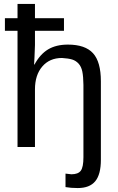

<svg xmlns="http://www.w3.org/2000/svg" viewBox="-20 -745 596 973"><path d="M157.2 0H68.8V-588.9H4.9V-652.8H68.8V-725.1H157.2V-652.8H304.2V-588.9H157.2V-517.1Q157.2 -507.8 154.8 -455.1Q153.3 -418.9 152.8 -418H154.8Q183.1 -470.2 223.6 -494.6Q264.2 -519 324.2 -519Q411.6 -519 451.4 -475.3Q491.2 -431.6 491.2 -333V64.9Q491.2 139.2 462.6 173.6Q434.1 208 374 208Q338.9 208 312 203.1V134.8L341.8 138.2Q376 138.2 389.4 120.1Q402.8 102.1 402.8 51.8V-314.9Q402.3 -356.9 397.2 -382.1Q392.1 -407.2 378.4 -422.4Q364.7 -437.5 345.7 -443.4Q326.7 -449.2 293.9 -451.2Q231.4 -451.2 194.3 -408Q157.2 -364.7 157.2 -292Z"/></svg>

Font: Libra Sans Modern
Style: Regular
Weight: 400
Foundry: Stefan Peev, Context Ltd
Version: Version 1.000